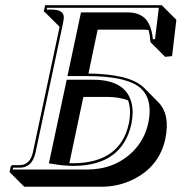

<svg xmlns="http://www.w3.org/2000/svg" viewBox="-20 -665 702 742"><path d="M475.1 -276.9Q441.9 -290 395.5 -290.5H302.2L248 -34.2Q257.3 -33.7 264.2 -34.2Q444.8 -35.6 478 -188Q488.3 -240.2 475.1 -276.9ZM321.8 -380.9Q482.4 -378.9 536.1 -326.2L592.3 -269.5Q638.2 -222.2 619.1 -129.4Q596.2 -21.5 494.1 28.8Q437 56.6 372.6 56.6H73.7L17.1 0L21.5 -22Q23.4 -25.4 27.8 -26.9H57.6Q96.2 -28.8 106.9 -75.2L210.4 -561.5L153.3 -618.2Q150.9 -618.7 149.9 -619.1Q149.4 -621.1 149.4 -622.1L154.3 -645H605L661.6 -588.4L645 -448.2L618.2 -445.3L561.5 -502Q559.6 -529.3 554.2 -548.8Q543 -550.8 530.8 -550.3H357.4ZM223.1 -573.7 116.7 -72.8Q103.5 -17.6 57.6 -17.1H30.8L29.3 -9.8H315.9Q421.9 -9.8 492.2 -78.1Q538.6 -124 552.7 -188Q577.1 -303.2 495.1 -342.8Q471.7 -353.5 440.4 -360.4Q388.7 -371.1 310.1 -371.1H240.7L293 -617.2H474.1Q541.5 -617.2 561.5 -558.6Q568.4 -538.6 570.8 -513.2L579.1 -514.2L593.8 -634.8H162.1L160.6 -627.9H183.6Q226.1 -626.5 226.6 -598.6Q226.6 -588.9 223.1 -573.7ZM237.8 -356.9H338.9Q468.8 -356.9 489.3 -263.2Q492.7 -247.6 492.7 -231Q492.2 -209 487.8 -186Q452.1 -24.9 264.2 -23.9Q225.6 -23.9 179.2 -32.2L168.9 -33.7Z"/></svg>

Font: Linux Biolinum Shadow O
Style: Italic
Weight: 400
Italic angle: -12°
Designer: Philipp H. Poll
Foundry: Philipp H. Poll
Version: Version 0.6.2